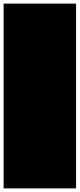

<svg xmlns="http://www.w3.org/2000/svg" viewBox="-20 -1040 440 1060"><path d="M0 0H400V-1020H0ZM0 0Q0 0 0 0Q0 0 0 0Q0 0 0 0Q0 0 0 0Q0 0 0 0Q0 0 0 0H400Q400 0 400 0Q400 0 400 0Q400 0 400 0Q400 0 400 0Q400 0 400 0Q400 0 400 0ZM0 -1020Q0 -1020 0 -1020Q0 -1020 0 -1020Q0 -1020 0 -1020Q0 -1020 0 -1020Q0 -1020 0 -1020Q0 -1020 0 -1020H400Q400 -1020 400 -1020Q400 -1020 400 -1020Q400 -1020 400 -1020Q400 -1020 400 -1020Q400 -1020 400 -1020Q400 -1020 400 -1020Z"/></svg>

Font: Wavefont
Style: Regular
Weight: 400
Monospace: yes
Version: Version 3.003